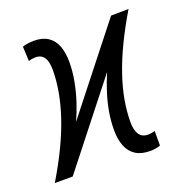

<svg xmlns="http://www.w3.org/2000/svg" viewBox="-136 -640 710 744"><g transform="rotate(-20 219.5 -268.0)"><path d="M359.4 9.8Q323.7 9.8 300.5 -5.1Q277.3 -20 266.4 -47.9Q255.4 -75.7 255.4 -114.3Q255.4 -149.9 261.5 -186.3Q267.6 -222.7 279.3 -260Q291 -297.4 307.1 -335L43.5 0H-30.3Q7.3 -62.5 34.4 -119.1Q61.5 -175.8 78.6 -227.1Q95.7 -278.3 104 -325.4Q112.3 -372.6 112.3 -415.5Q112.3 -448.7 101.1 -466.1Q89.8 -483.4 65.4 -483.4Q59.1 -483.4 50.8 -482.2Q42.5 -481 37.1 -478.5L34.2 -538.6Q42.5 -542 55.9 -543.9Q69.3 -545.9 81.5 -545.9Q117.2 -545.9 139.6 -530.8Q162.1 -515.6 172.6 -488Q183.1 -460.4 183.1 -421.9Q183.1 -382.8 175.5 -342.8Q168 -302.7 155.5 -264.9Q143.1 -227.1 127.9 -194.3L396.5 -535.2L468.8 -536.1Q432.1 -474.6 405 -418.5Q377.9 -362.3 360.4 -311Q342.8 -259.8 334.2 -212.4Q325.7 -165 325.7 -120.6Q325.7 -88.4 337.4 -70.6Q349.1 -52.7 373.5 -52.7Q381.3 -52.7 388.7 -54Q396 -55.2 402.3 -57.1V2.9Q393.6 6.3 381.8 8.1Q370.1 9.8 359.4 9.8Z"/></g></svg>

Font: Open Sans Condensed
Style: Italic
Weight: 400
Width: 3
Italic angle: -12°
Designer: Monotype Design Team
Foundry: Monotype Imaging Inc.
Version: Version 3.000